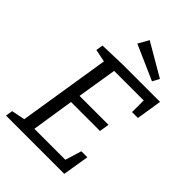

<svg xmlns="http://www.w3.org/2000/svg" viewBox="-262 -1021 1130 1130"><g transform="rotate(45 303.0 -456.0)"><path d="M594 -698 569 -539H520V-636H274L234 -388H475L465 -327H224L183 -63H441L472 -165H522L495 0H10L17 -44L101 -61L192 -633L113 -649L120 -693L283 -698ZM498 -793 475 -750 257 -846 294 -912Z"/></g></svg>

Font: Bitter Pro
Style: Italic
Weight: 400
Italic angle: -9°
Designer: Sol Matas, and Bitter project Authors
Foundry: Sol Matas
Version: Version 1.010